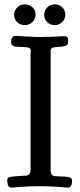

<svg xmlns="http://www.w3.org/2000/svg" viewBox="-20 -842 362 868"><path d="M179.7 -775.4Q179.7 -794.9 193.8 -808.6Q208 -822.3 227.5 -822.3Q248 -822.3 261.7 -809.1Q275.4 -795.9 275.4 -776.4Q275.4 -755.9 261.2 -742.2Q247.1 -728.5 227.5 -728.5Q207 -728.5 193.4 -741.7Q179.7 -754.9 179.7 -775.4ZM43.9 -775.4Q43.9 -794.9 58.1 -808.6Q72.3 -822.3 91.8 -822.3Q112.3 -822.3 126.5 -809.1Q140.6 -795.9 140.6 -776.4Q140.6 -755.9 126.5 -742.2Q112.3 -728.5 91.8 -728.5Q71.3 -728.5 57.6 -741.7Q43.9 -754.9 43.9 -775.4ZM51.8 -679.7 68.4 -678.7Q85 -677.7 112.3 -676.3Q139.6 -674.8 167 -674.8Q195.3 -674.8 218.8 -675.8Q242.2 -676.8 255.4 -677.7Q268.6 -678.7 271.5 -678.7Q288.1 -678.7 288.1 -660.2Q288.1 -655.3 287.6 -651.9Q287.1 -648.4 286.6 -645.5Q286.1 -642.6 284.2 -640.6Q282.2 -638.7 280.8 -637.2Q279.3 -635.7 275.4 -634.8Q271.5 -633.8 269 -632.8Q266.6 -631.8 260.7 -631.3Q254.9 -630.9 251 -630.4Q247.1 -629.9 238.8 -629.4Q230.5 -628.9 224.6 -627.9Q209 -627 209 -611.3V-71.3Q209 -47.9 226.6 -45.9Q236.3 -44.9 248 -44.4Q259.8 -43.9 266.6 -43.9Q273.4 -43.9 280.8 -43Q288.1 -42 292 -41Q295.9 -40 299.3 -38.1Q302.7 -36.1 304.2 -32.2Q305.7 -28.3 305.7 -23.4Q305.7 5.9 286.1 5.9Q285.2 5.9 278.3 5.4Q271.5 4.9 259.3 3.9Q247.1 2.9 232.4 2Q217.8 1 198.2 0.5Q178.7 0 159.2 0Q139.6 0 120.1 0.5Q100.6 1 85.4 2Q70.3 2.9 58.6 3.9Q46.9 4.9 39.6 5.4Q32.2 5.9 31.2 5.9Q15.6 5.9 13.7 -16.6Q12.7 -19.5 12.7 -26.4Q12.7 -38.1 21 -41Q29.3 -43.9 60.5 -45.9Q82 -46.9 96.7 -47.9Q118.2 -48.8 118.2 -76.2V-595.7Q118.2 -598.6 118.7 -604Q119.1 -609.4 119.1 -610.4Q119.1 -623 111.3 -626Q103.5 -628.9 76.2 -629.9Q61.5 -629.9 52.7 -630.9Q30.3 -632.8 30.3 -652.3Q30.3 -679.7 51.8 -679.7Z"/></svg>

Font: Goudy Bookletter 1911
Style: Regular
Weight: 400
Version: Version 2010.07.03